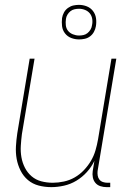

<svg xmlns="http://www.w3.org/2000/svg" viewBox="-20 -761 540 789"><path d="M191 8Q164 8 139 1.5Q114 -5 95 -21Q76 -37 64.5 -60Q53 -83 48.5 -108Q44 -133 45.5 -159.5Q47 -186 51 -213L102 -520H122L70 -210Q67 -186 65.5 -162Q64 -138 68 -115Q72 -92 82.5 -71.5Q93 -51 110 -36.5Q127 -22 149.5 -16Q172 -10 197 -10Q219 -10 242.5 -15Q266 -20 287 -32Q308 -44 325 -62Q342 -80 354 -100.5Q366 -121 372.5 -143.5Q379 -166 383 -189L438 -520H458L381 -58Q380 -49 381.5 -39.5Q383 -30 388.5 -23Q394 -16 403 -13Q412 -10 421 -10H433V8H418Q405 8 392.5 4Q380 0 372 -9.5Q364 -19 361.5 -32Q359 -45 361 -58L368 -100Q356 -75 337 -54Q318 -33 294 -18.5Q270 -4 243 2Q216 8 191 8ZM305 -599Q288 -599 272.5 -605Q257 -611 247 -624Q237 -637 235 -653.5Q233 -670 235 -687Q237 -699 243 -710Q249 -721 259.5 -728.5Q270 -736 281.5 -738.5Q293 -741 304 -741Q321 -741 336.5 -735Q352 -729 362 -716Q372 -703 374.5 -686.5Q377 -670 374 -653Q372 -641 366 -630Q360 -619 350 -611.5Q340 -604 328 -601.5Q316 -599 305 -599ZM305 -615Q314 -615 323 -617Q332 -619 339.5 -625Q347 -631 352 -639.5Q357 -648 358 -657Q361 -670 359 -683Q357 -696 349.5 -705.5Q342 -715 330 -720Q318 -725 305 -725Q296 -725 286.5 -723Q277 -721 269.5 -715Q262 -709 257 -700.5Q252 -692 251 -683Q249 -670 250.5 -657Q252 -644 259.5 -634.5Q267 -625 279.5 -620Q292 -615 305 -615Z"/></svg>

Font: Iosevka Curly Thin
Style: Italic
Weight: 100
Italic angle: -9°
Monospace: yes
Designer: Belleve Invis
Foundry: Belleve Invis
Version: Version 22.1.2; ttfautohint (v1.8.4)